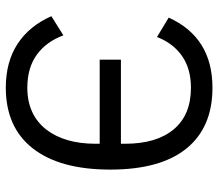

<svg xmlns="http://www.w3.org/2000/svg" viewBox="-66 -684 762 671"><g transform="rotate(90 315.5 -349.0)"><path d="M189 -390.1V-315.9H482.9V-301.8Q482.9 -193.8 433.1 -128.9Q380.9 -63 287.1 -63Q217.3 -63 171.6 -96.2Q126 -129.4 104 -189L37.1 -147Q70.8 -70.3 133.5 -29.1Q196.3 12.2 287.1 12.2Q425.3 12.2 499.3 -82.3Q573.2 -176.8 573.2 -353Q573.2 -528.3 499.5 -619.1Q425.8 -710 287.1 -710Q111.3 -710 42 -557.1L109.9 -516.1Q131.3 -572.3 176 -603.5Q220.7 -634.8 287.1 -634.8Q382.3 -634.8 432.6 -574.5Q482.9 -514.2 482.9 -404.8V-390.1Z"/></g></svg>

Font: Plexus Sans
Style: Regular
Weight: 400
Version: Version 2.001;PS 002.001;hotconv 1.0.70;makeotf.lib2.5.58329